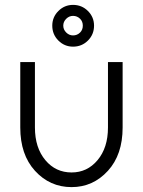

<svg xmlns="http://www.w3.org/2000/svg" viewBox="-20 -754 584 786"><path d="M279 -734Q244 -734 219 -709Q194 -684 194 -649Q194 -613 219 -588Q244 -563 279 -563Q315 -563 340 -588Q365 -613 365 -649Q365 -684 340 -709Q315 -734 279 -734ZM279 -689Q296 -689 308 -677Q319 -666 319 -649Q319 -632 308 -621Q296 -609 279 -609Q263 -609 251 -621Q239 -633 239 -649Q239 -665 251 -677Q263 -689 279 -689ZM63 -500V-232Q63 -121 123 -55Q184 12 273 12Q361 12 422 -55Q482 -121 482 -232V-500H422V-232Q422 -149 379 -98Q337 -48 273 -48Q208 -48 166 -98Q123 -149 123 -232V-500Z"/></svg>

Font: Unageo Variable
Style: Regular
Weight: 300
Designer: Richard Sepsi
Foundry: Richard Sepsi
Version: Version 2.200